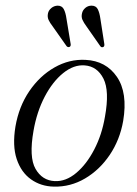

<svg xmlns="http://www.w3.org/2000/svg" viewBox="-20 -668 496 696"><path d="M290 -451Q364 -447.5 403.8 -389.5Q443.5 -331.5 426.5 -229.5Q414.5 -161 377.8 -106.5Q341 -52 288.2 -21Q235.5 10 175 8.5Q128 7.5 92.2 -18Q56.5 -43.5 40.5 -91.5Q24.5 -139.5 36 -209.5Q48.5 -282 86.2 -337.5Q124 -393 177.5 -423.5Q231 -454 290 -451ZM178.5 -11.5Q218.5 -9.5 256 -40.8Q293.5 -72 321.5 -125.8Q349.5 -179.5 360.5 -245Q377.5 -338.5 355 -383Q332.5 -427.5 287 -431Q247.5 -434 209.2 -403.2Q171 -372.5 142.2 -317.8Q113.5 -263 101.5 -194Q84.5 -98 108.8 -55.8Q133 -13.5 178.5 -11.5ZM344 -599.5 358 -509.5Q359.5 -501 355 -498Q349 -494.5 344 -500L293 -573Q284 -585 279 -596Q274 -607 277.5 -620.5Q280 -631.5 289.5 -639.5Q299 -647.5 312 -647.5Q328 -647.5 334.5 -634.5Q341 -621.5 344 -599.5ZM221 -600 236 -509.5Q237.5 -501.5 233 -498.5Q227 -495 221.5 -500.5L170.5 -573Q161.5 -584.5 156.2 -595.5Q151 -606.5 154 -620Q156.5 -631 166.2 -639Q176 -647 189 -647.5Q204.5 -647.5 211.2 -634.8Q218 -622 221 -600Z"/></svg>

Font: Fraunces 72pt S000 Light
Style: Italic
Weight: 300
Italic angle: -16°
Version: Version 1.000; ttfautohint (v1.8.3)